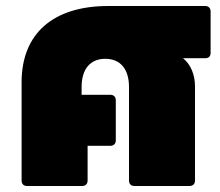

<svg xmlns="http://www.w3.org/2000/svg" viewBox="-20 -620 732 640"><path d="M341 -600C157 -600 52 -508 52 -346V-18C52 -7 59 0 70 0H254C265 0 272 -7 272 -18V-134H348C359 -134 366 -141 366 -152V-286C366 -297 359 -304 348 -304H252V-330C252 -390 281 -424 331 -424C381 -424 410 -390 410 -330V-18C410 -7 417 0 428 0H612C623 0 630 -7 630 -18V-332C630 -372 615 -406 590 -426H664C676 -426 682 -432 682 -444V-582C682 -593 675 -600 664 -600Z"/></svg>

Font: LINE Seed Sans TH Heavy
Style: Regular
Weight: 900
Designer: Dalton Maag Ltd | Thai characters by Cadson Demak Co.,Ltd.
Foundry: Dalton Maag Ltd
Version: Version 1.003